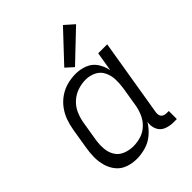

<svg xmlns="http://www.w3.org/2000/svg" viewBox="-218 -885 1012 1012"><g transform="rotate(-45 288.0 -379.5)"><path d="M206 8Q239 8 273.5 -2Q308 -12 336 -36Q364 -60 383 -91Q378 -63 388.5 -38Q399 -13 424 -2.5Q449 8 477 8H503V-52H487Q475 -52 465 -57Q455 -62 451.5 -73Q448 -84 450 -95L522 -530H455L437 -422Q431 -455 412.5 -483.5Q394 -512 362 -525Q330 -538 294 -538Q263 -538 231.5 -530Q200 -522 172 -503Q144 -484 124 -457Q104 -430 93 -399Q82 -368 77 -337L59 -227Q53 -194 52.5 -160Q52 -126 61 -94.5Q70 -63 90 -38.5Q110 -14 141 -3Q172 8 206 8ZM240 -52Q209 -52 181 -63.5Q153 -75 138 -100Q123 -125 121 -156Q119 -187 124 -218L142 -328Q147 -357 159.5 -386Q172 -415 196 -437Q220 -459 250 -469Q280 -479 309 -479Q341 -479 368 -465.5Q395 -452 408 -425Q421 -398 422 -367.5Q423 -337 418 -305L400 -195Q395 -167 383 -139.5Q371 -112 348 -90.5Q325 -69 296.5 -60.5Q268 -52 240 -52ZM317 -565 481 -721 429 -767 275 -603Z"/></g></svg>

Font: Iosevka Sparkle Light
Style: Italic
Weight: 300
Italic angle: -9°
Designer: Belleve Invis
Foundry: Belleve Invis
Version: Version 4.5.0; ttfautohint (v1.8.3)